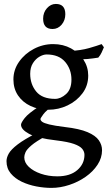

<svg xmlns="http://www.w3.org/2000/svg" viewBox="-20 -687 538 950"><path d="M484.9 56.2Q484.9 94.2 462.6 128.2Q440.4 162.1 403.8 187.7Q367.2 213.4 322.8 228Q278.3 242.7 234.4 242.7Q198.7 242.7 159.9 235.4Q121.1 228 87.6 212.2Q54.2 196.3 33.2 171.1Q12.2 146 12.2 110.4Q12.2 92.8 23.4 72.8Q34.7 52.7 67.1 27.8Q99.6 2.9 163.1 -29.8Q163.1 -29.8 173.8 -28.8Q184.6 -27.8 195.8 -24.7Q207 -21.5 208.5 -14.6Q158.2 12.7 135.3 32.5Q112.3 52.2 106.2 66.4Q100.1 80.6 100.1 91.3Q100.1 117.2 122.3 138.4Q144.5 159.7 181.9 172.6Q219.2 185.5 263.7 185.5Q326.7 185.5 362.3 154.8Q397.9 124 397.9 79.1Q397.9 63 386.7 49.3Q375.5 35.6 345.7 25.1Q315.9 14.6 259.3 7.8Q163.1 -3.4 123.5 -24.9Q84 -46.4 84 -69.8Q84 -79.6 102.1 -102.8Q120.1 -126 176.8 -162.6L252.4 -170.9Q209 -141.6 194.6 -121.8Q180.2 -102.1 180.2 -98.1Q180.2 -90.8 189 -84.2Q197.8 -77.6 223.4 -71.3Q249 -64.9 300.3 -58.6Q373 -50.3 413.1 -33.2Q453.1 -16.1 469 7.1Q484.9 30.3 484.9 56.2ZM494.1 -453.1Q488.8 -440.4 482.7 -427Q476.6 -413.6 466.3 -401.9Q439.9 -397.5 412.1 -395Q384.3 -392.6 342.8 -394L321.3 -434.1Q380.9 -437.5 420.7 -449Q460.4 -460.4 482.9 -468.8ZM416.5 -313Q416.5 -263.2 387.9 -225.1Q359.4 -187 314.5 -165.5Q269.5 -144 219.7 -144Q170.4 -144 131.1 -162.6Q91.8 -181.2 69.1 -214.8Q46.4 -248.5 46.4 -293.9Q46.4 -341.8 74.5 -381.6Q102.5 -421.4 147.5 -445.1Q192.4 -468.8 243.2 -468.8Q292.5 -468.8 331.5 -447.5Q370.6 -426.3 393.6 -390.9Q416.5 -355.5 416.5 -313ZM333.5 -293Q333.5 -344.2 302.2 -380.9Q271 -417.5 210.4 -417.5Q194.3 -417.5 175.5 -406.7Q156.7 -396 143.1 -374.8Q129.4 -353.5 129.4 -321.8Q129.4 -270.5 159.2 -234.1Q189 -197.8 252.4 -197.8Q280.8 -197.8 307.1 -221.7Q333.5 -245.6 333.5 -293ZM303.2 -616.7Q303.2 -586.4 284.9 -564.9Q266.6 -543.5 240.2 -543.5Q193.4 -543.5 193.4 -594.7Q193.4 -625 212.2 -646.2Q231 -667.5 256.3 -667.5Q303.2 -667.5 303.2 -616.7Z"/></svg>

Font: Gentium Book Plus
Style: Regular
Weight: 400
Designer: Victor Gaultney, Annie Olsen, Iska Routamaa, Becca Hirsbrunner
Foundry: SIL International
Version: Version 6.101